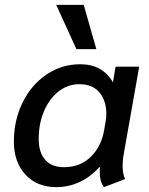

<svg xmlns="http://www.w3.org/2000/svg" viewBox="-20 -759 613 789"><path d="M37 -177Q37 -265 73 -338Q109 -411 171.5 -453Q234 -495 310 -495Q401 -495 444 -421L455 -485H552L489 -129Q484 -104 484 -77Q484 -44 494 -23L407 10Q390 -13 390 -51Q390 -64 391 -71L388 -72Q352 -32 307 -11Q262 10 212 10Q132 10 84.5 -41.5Q37 -93 37 -177ZM408 -225 414 -259Q417 -276 417 -292Q417 -344 389 -378.5Q361 -413 306 -413Q259 -413 221 -383.5Q183 -354 161 -302.5Q139 -251 139 -188Q139 -133 165.5 -102.5Q192 -72 243 -72Q310 -72 353.5 -115Q397 -158 408 -225ZM211 -739H324L376 -557H294Z"/></svg>

Font: Niramit Medium
Style: Italic
Weight: 500
Italic angle: -10°
Designer: Katatrad Aksorn Co.,Ltd.
Foundry: Cadson Demak Co.,Ltd.
Version: Version 1.000; ttfautohint (v1.6)